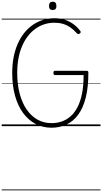

<svg xmlns="http://www.w3.org/2000/svg" viewBox="-20 -1487 1205 2264"><path d="M587 19Q483 19 398 -26.5Q313 -72 251.5 -156Q190 -240 157 -359.5Q124 -479 124 -627Q124 -726 140.5 -811.5Q157 -897 188.5 -969Q220 -1041 264.5 -1097Q309 -1153 364.5 -1192Q420 -1231 485 -1251.5Q550 -1272 623 -1272Q683 -1272 737 -1256Q791 -1240 838.5 -1207.5Q886 -1175 925 -1124Q933 -1114 932 -1107.5Q931 -1101 921 -1093Q911 -1084 903.5 -1084.5Q896 -1085 887 -1094Q850 -1136 809 -1164Q768 -1192 722.5 -1205.5Q677 -1219 623 -1219Q559 -1219 502 -1200.5Q445 -1182 396 -1146.5Q347 -1111 307.5 -1059.5Q268 -1008 240 -942Q212 -876 197.5 -797Q183 -718 183 -627Q183 -492 212 -382.5Q241 -273 295 -195Q349 -117 423 -76Q497 -35 587 -35Q650 -35 706.5 -54Q763 -73 810.5 -114Q858 -155 893 -221.5Q928 -288 947 -382Q966 -476 966 -602H627Q619 -602 614.5 -607.5Q610 -613 610 -627Q610 -641 614.5 -646.5Q619 -652 627 -652H1000Q1013 -652 1017.5 -647Q1022 -642 1022 -629Q1022 -458 991 -335.5Q960 -213 902 -134.5Q844 -56 764 -18.5Q684 19 587 19ZM602 -1369Q580 -1369 569 -1380.5Q558 -1392 558 -1417Q558 -1443 569 -1455Q580 -1467 602 -1467Q623 -1467 634 -1455Q645 -1443 645 -1417Q646 -1392 634.5 -1380.5Q623 -1369 602 -1369ZM0 747H1165V757H0ZM0 -20H1165V0H0ZM0 -505H1165V-500H0ZM0 -1267H1165V-1257H0Z"/></svg>

Font: Playwrite VN Guides
Style: Regular
Weight: 400
Designer: Veronika Burian, José Scaglione
Foundry: TypeTogether
Version: Version 1.003